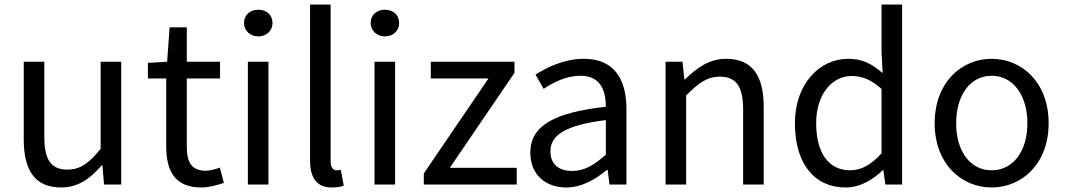

<svg xmlns="http://www.w3.org/2000/svg" viewBox="-20 -816 4708 849"><path d="M85 -543V-199C85 -61 136 13 250 13C325 13 379 -26 430 -85H433L440 0H516V-543H425V-158C373 -93 334 -66 278 -66C206 -66 176 -109 176 -210V-543Z M634 -469H715V-168C715 -59 754 13 870 13C903 13 939 3 970 -7L952 -75C934 -68 909 -61 890 -61C827 -61 806 -99 806 -166V-469H953V-543H806V-695H730L719 -543L634 -538Z M1076 0H1167V-543H1076ZM1122 -655C1158 -655 1185 -680 1185 -714C1185 -751 1158 -773 1122 -773C1087 -773 1059 -751 1059 -714C1059 -680 1087 -655 1122 -655Z M1447 13C1471 13 1487 10 1500 5L1487 -65C1477 -63 1473 -63 1468 -63C1454 -63 1442 -74 1442 -103V-796H1351V-108C1351 -31 1379 13 1447 13Z M1636 0H1727V-543H1636ZM1682 -655C1718 -655 1745 -680 1745 -714C1745 -751 1718 -773 1682 -773C1647 -773 1619 -751 1619 -714C1619 -680 1647 -655 1682 -655Z M1854 0H2265V-74H1969L2255 -494V-543H1885V-469H2140L1854 -49Z M2484 13C2552 13 2612 -22 2664 -65H2667L2675 0H2750V-334C2750 -468 2694 -556 2562 -556C2475 -556 2398 -518 2348 -486L2384 -423C2427 -452 2484 -481 2547 -481C2636 -481 2659 -414 2659 -344C2428 -318 2325 -259 2325 -141C2325 -43 2393 13 2484 13ZM2510 -60C2456 -60 2414 -85 2414 -147C2414 -217 2476 -262 2659 -285V-132C2606 -85 2563 -60 2510 -60Z M2923 -543V0H3014V-394C3069 -449 3107 -477 3163 -477C3235 -477 3266 -434 3266 -332V0H3357V-344C3357 -483 3305 -556 3191 -556C3117 -556 3061 -516 3009 -465H3006L2998 -543Z M3495 -271C3495 -90 3583 13 3719 13C3784 13 3841 -22 3884 -64H3886L3895 0H3969V-796H3878V-587L3883 -493C3881 -494 3880 -496 3878 -497C3832 -535 3793 -556 3730 -556C3606 -556 3495 -447 3495 -271ZM3589 -272C3589 -396 3657 -480 3746 -480C3791 -480 3832 -464 3878 -423V-138C3833 -88 3789 -63 3739 -63C3643 -63 3589 -141 3589 -272Z M4365 13C4498 13 4617 -91 4617 -271C4617 -452 4498 -556 4365 -556C4232 -556 4113 -452 4113 -271C4113 -91 4232 13 4365 13ZM4365 -63C4271 -63 4208 -146 4208 -271C4208 -396 4271 -481 4365 -481C4459 -481 4523 -396 4523 -271C4523 -146 4459 -63 4365 -63Z"/></svg>

Font: Kinto Sans
Style: Regular
Weight: 400
Designer: Authors: Ryoko NISHIZUKA  (kana & ideographs); Paul D. Hunt (Latin, Greek & Cyrillic); Wenlong ZHANG  (bopomofo); Sandol
Foundry: Adobe Systems Incorporated, ookami Inc.
Version: Version 0.001